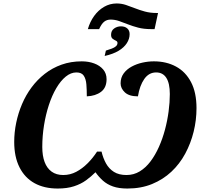

<svg xmlns="http://www.w3.org/2000/svg" viewBox="-20 -1078 1184 1108"><path d="M313 10Q235 10 179 -21Q123 -52 92.5 -112.5Q62 -173 62 -259Q62 -314 73.5 -369.5Q85 -425 107 -477Q129 -529 162 -573.5Q195 -618 238.5 -652Q282 -686 335.5 -705Q389 -724 452 -724Q491 -724 523.5 -712Q556 -700 575.5 -677Q595 -654 595 -621Q595 -572 563 -548Q531 -524 481 -522Q481 -559 478.5 -590.5Q476 -622 463.5 -641Q451 -660 421 -660Q389 -660 359.5 -636Q330 -612 305 -569.5Q280 -527 262 -472Q244 -417 234 -355Q224 -293 224 -230Q224 -179 237.5 -143Q251 -107 278 -87.5Q305 -68 345 -68Q385 -68 420 -86.5Q455 -105 485.5 -135.5Q516 -166 540 -203H566Q575 -165 592 -134.5Q609 -104 637.5 -86Q666 -68 710 -68Q752 -68 786.5 -89Q821 -110 848.5 -146.5Q876 -183 897 -230Q918 -277 932 -329.5Q946 -382 953 -435Q960 -488 960 -535Q960 -597 940 -628.5Q920 -660 881 -660Q839 -660 812.5 -622Q786 -584 776 -522Q725 -522 700.5 -545Q676 -568 676 -597Q676 -630 693.5 -654Q711 -678 739.5 -693.5Q768 -709 801.5 -716.5Q835 -724 868 -724Q940 -724 995.5 -694Q1051 -664 1082.5 -604Q1114 -544 1114 -454Q1114 -385 1097.5 -318Q1081 -251 1049 -191.5Q1017 -132 969 -87Q921 -42 857.5 -16Q794 10 715 10Q666 10 632 -2Q598 -14 574 -35.5Q550 -57 531 -84Q506 -59 476.5 -37.5Q447 -16 407 -3Q367 10 313 10ZM591 -786Q610 -792 625 -797.5Q640 -803 649 -811Q658 -819 658 -830Q658 -839 649 -843Q640 -847 630.5 -854Q621 -861 621 -877Q621 -901 638.5 -913.5Q656 -926 678 -926Q701 -926 714.5 -914Q728 -902 728 -881Q728 -854 712 -829Q696 -804 664.5 -785Q633 -766 584 -755ZM487 -910Q499 -952 523 -985.5Q547 -1019 580.5 -1038.5Q614 -1058 653 -1058Q681 -1058 706.5 -1049.5Q732 -1041 758.5 -1030.5Q785 -1020 816 -1011.5Q847 -1003 885 -1003H892L872 -910H852Q810 -910 777.5 -918.5Q745 -927 718.5 -937.5Q692 -948 667.5 -956.5Q643 -965 618 -965Q597 -965 581.5 -953Q566 -941 552 -910Z"/></svg>

Font: Noto Serif
Style: Italic
Weight: 400
Italic angle: -12°
Designer: Monotype Design Team
Foundry: Monotype Imaging Inc.
Version: Version 2.013